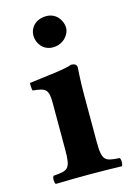

<svg xmlns="http://www.w3.org/2000/svg" viewBox="-104 -713 531 770"><g transform="rotate(-15 161.0 -328.0)"><path d="M232 -122V-321C232 -371 236 -427 236 -427C236 -438 227 -444 213 -444C185 -433 104 -425 35 -416C33 -410 35 -390 37 -384C92 -379 102 -371 102 -314V-122C102 -39 91 -37 30 -32C24 -26 24 -4 30 2C72 1 114 0 167 0C220 0 261 1 304 2C310 -4 310 -26 304 -32C243 -36 232 -39 232 -122ZM97 -596C97 -563 121 -530 161 -530C206 -530 232 -566 232 -592C232 -622 209 -658 167 -658C120 -658 97 -626 97 -596Z"/></g></svg>

Font: Libertinus Serif
Style: Bold
Weight: 700
Designer: Philipp H. Poll, Khaled Hosny
Foundry: Caleb Maclennan
Version: Version 7.050;RELEASE